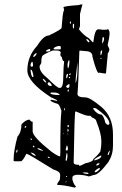

<svg xmlns="http://www.w3.org/2000/svg" viewBox="-20 -823 562 887"><path d="M360.4 -802.7V-799.8Q355.5 -784.2 349.6 -757.8V-703.1L344.7 -687.5Q366.2 -660.2 391.6 -645.5L408.2 -627.9H411.1Q418 -689.5 434.6 -687.5Q439.5 -687.5 443.8 -687Q448.2 -686.5 450.7 -686Q453.1 -685.5 454.1 -685.5H465.8Q477.5 -685.5 477.5 -688.5Q483.4 -688.5 486.3 -671.9Q486.3 -652.3 477.5 -615.2V-614.3L485.4 -595.7Q484.4 -585 477.5 -575.2V-568.4L469.7 -485.4L467.8 -483.4H463.9L439.5 -487.3H436.5V-485.4Q426.8 -485.4 407.2 -560.5Q407.2 -586.9 374 -586.9L354.5 -588.9H350.6Q347.7 -588.9 346.7 -587.9Q341.8 -427.7 337.9 -388.7Q337.9 -373 375 -373Q395.5 -373 448.2 -329.1Q502 -284.2 502 -202.1V-149.4Q502 -108.4 480.5 -74.2Q435.5 -14.6 413.1 -14.6L390.6 -7.8Q367.2 -15.6 338.9 -15.6Q320.3 -15.6 314.5 -5.9V6.8Q321.3 31.2 331.1 38.1L326.2 43.9Q272.5 31.2 244.1 31.2V30.3Q244.1 23.4 254.9 9.8Q257.8 5.9 257.8 -9.8V-15.6Q257.8 -31.2 226.6 -40Q110.4 -112.3 103.5 -112.3H101.6Q85 -78.1 76.2 -78.1H48.8L43 -79.1V-87.9Q43 -125 60.5 -191.4Q79.1 -212.9 79.1 -248Q95.7 -267.6 114.3 -270.5H116.2Q123 -260.7 128.9 -260.7H130.9V-215.8Q130.9 -191.4 217.8 -122.1Q248 -100.6 257.8 -100.6L258.8 -118.2V-183.6Q258.8 -259.8 263.7 -310.5Q253.9 -343.8 244.1 -343.8Q215.8 -352.5 212.9 -359.4V-360.4L217.8 -362.3L244.1 -356.4V-358.4Q244.1 -361.3 214.8 -374Q106.4 -444.3 106.4 -498Q106.4 -562.5 151.4 -611.3Q181.6 -659.2 206.1 -659.2Q264.6 -687.5 264.6 -694.3Q269.5 -763.7 274.4 -772.5L276.4 -780.3L273.4 -786.1V-789.1Q273.4 -794.9 346.7 -799.8Q346.7 -802.7 360.4 -802.7ZM332 -307.6H328.1Q324.2 -307.6 320.3 -72.3Q320.3 -61.5 344.7 -61.5L346.7 -56.6Q351.6 -56.6 374 -68.4Q411.1 -76.2 411.1 -87.9Q444.3 -118.2 444.3 -127Q448.2 -146.5 448.2 -167V-170.9Q448.2 -206.1 424.8 -263.7Q424.8 -272.5 405.3 -280.3L397.5 -288.1H387.7Q376 -288.1 332 -307.6ZM170.9 -540V-534.2V-532.2L163.1 -518.6V-513.7Q163.1 -490.2 200.2 -460.9Q244.1 -417 253.9 -417H257.8Q272.5 -417 272.5 -472.7Q273.4 -521.5 276.4 -540Q268.6 -540 265.6 -558.6Q258.8 -564.5 258.8 -570.3L260.7 -581.1Q257.8 -589.8 240.2 -589.8H223.6Q173.8 -570.3 173.8 -560.5Q170.9 -550.8 170.9 -540ZM417 -324.2H411.1V-319.3Q428.7 -293.9 449.2 -293.9Q461.9 -281.2 465.8 -257.8Q472.7 -246.1 480.5 -246.1L485.4 -250V-252Q485.4 -279.3 423.8 -322.3ZM227.5 -596.7 231.4 -594.7H258.8L260.7 -596.7V-606.4L257.8 -610.4H250Q227.5 -605.5 227.5 -596.7ZM329.1 -439.5Q339.8 -457 337.9 -536.1Q329.1 -464.8 329.1 -439.5ZM214.8 -395.5 212.9 -392.6Q212.9 -384.8 254.9 -383.8V-386.7Q246.1 -395.5 230.5 -395.5ZM415 -82H417Q448.2 -89.8 448.2 -103.5L446.3 -104.5Q415 -90.8 415 -82ZM123 -501H121.1V-497.1Q125 -466.8 131.8 -466.8L134.8 -469.7Q129.9 -501 123 -501ZM300.8 -543.9H296.9Q292 -532.2 292 -524.4V-522.5Q292 -507.8 294.9 -507.8Q300.8 -515.6 300.8 -543.9ZM417 -27.3H420.9Q427.7 -27.3 441.4 -42V-43.9L439.5 -47.9Q417 -37.1 417 -27.3ZM290 -116.2H288.1Q285.2 -106.4 283.2 -83L284.2 -80.1H286.1Q290 -80.1 292 -102.5ZM451.2 -623H452.1Q460.9 -631.8 460.9 -645.5V-648.4L456.1 -652.3Q453.1 -652.3 451.2 -623ZM205.1 -443.4 200.2 -439.5V-437.5Q201.2 -425.8 214.8 -425.8H215.8L219.7 -427.7Q212.9 -443.4 205.1 -443.4ZM127.9 -538.1Q121.1 -530.3 121.1 -521.5V-518.6L126 -514.6Q132.8 -514.6 132.8 -522.5Q131.8 -538.1 127.9 -538.1ZM285.2 -423.8V-422.9L290 -417H294.9Q300.8 -418 300.8 -425.8V-434.6Q293.9 -434.6 285.2 -423.8ZM121.1 -118.2Q134.8 -103.5 142.6 -103.5H144.5L145.5 -104.5Q134.8 -118.2 121.1 -118.2ZM193.4 -588.9V-585H195.3Q211.9 -585 211.9 -589.8V-594.7Q211.9 -596.7 208 -596.7Q193.4 -591.8 193.4 -588.9ZM289.1 -150.4H288.1L283.2 -131.8L288.1 -127H289.1Q292 -127 293.9 -134.8Q293 -150.4 289.1 -150.4ZM153.3 -138.7V-137.7Q153.3 -131.8 177.7 -126L178.7 -127V-127.9Q162.1 -138.7 153.3 -138.7ZM132.8 -560.5H134.8H135.7Q142.6 -560.5 149.4 -575.2V-577.1H145.5Q135.7 -571.3 132.8 -560.5ZM179.7 -459H177.7V-455.1Q187.5 -442.4 190.4 -442.4H193.4V-445.3Q188.5 -454.1 179.7 -459ZM381.8 -642.6H378.9V-641.6Q378.9 -634.8 390.6 -627L393.6 -629.9Q390.6 -638.7 381.8 -642.6ZM377.9 -26.4H363.3Q363.3 -20.5 384.8 -19.5H388.7V-21.5Q386.7 -26.4 377.9 -26.4ZM320.3 -713.9 316.4 -710V-698.2L318.4 -691.4H321.3L322.3 -700.2V-711.9ZM444.3 -578.1V-568.4H445.3Q450.2 -569.3 452.1 -588.9V-589.8H449.2Q444.3 -587.9 444.3 -578.1ZM477.5 -106.4H479.5Q483.4 -106.4 487.3 -125V-127H486.3Q477.5 -117.2 477.5 -106.4ZM424.8 -58.6H426.8Q434.6 -58.6 439.5 -66.4V-68.4H431.6Q424.8 -65.4 424.8 -58.6ZM286.1 -469.7V-461.9H288.1Q291 -461.9 293.9 -475.6V-481.4H292Q286.1 -480.5 286.1 -469.7ZM54.7 -121.1 55.7 -118.2H56.6Q60.5 -118.2 60.5 -127V-131.8H58.6Q56.6 -131.8 54.7 -121.1ZM294.9 -227.5H292V-214.8H294.9L296.9 -220.7V-221.7ZM293.9 -246.1 292 -244.1V-237.3L293.9 -235.4H294.9L297.9 -237.3V-244.1L294.9 -246.1ZM297.9 -409.2H293.9L292 -403.3V-402.3L293.9 -399.4H294.9L297.9 -402.3ZM134.8 -150.4 131.8 -147.5V-145.5L134.8 -142.6H138.7V-146.5L135.7 -150.4ZM298.8 -476.6Q305.7 -476.6 307.6 -481.4V-483.4H306.6Q298.8 -483.4 298.8 -476.6ZM276.4 -316.4V-312.5Q280.3 -313.5 280.3 -320.3V-324.2H279.3Q276.4 -322.3 276.4 -316.4ZM304.7 -723.6 302.7 -721.7V-715.8L304.7 -713.9H307.6V-723.6ZM206.1 -98.6H200.2V-97.7Q202.1 -92.8 209 -92.8H210V-94.7ZM98.6 -241.2 92.8 -235.4 96.7 -232.4Q101.6 -235.4 101.6 -241.2ZM121.1 -183.6V-179.7L125 -176.8H127.9V-177.7Q127 -183.6 121.1 -183.6ZM303.7 -467.8H298.8L297.9 -463.9L300.8 -461.9H303.7ZM288.1 -9.8 285.2 -7.8V-4.9H288.1L290 -7.8V-9.8ZM444.3 -553.7 441.4 -550.8 452.1 -552.7 451.2 -553.7ZM285.2 14.6 283.2 16.6V19.5H284.2L288.1 15.6V14.6ZM274.4 -209H272.5V-205.1H274.4ZM293.9 -206.1H292V-202.1H293.9Z"/></svg>

Font: Love Ya Like A Sister
Style: Regular
Weight: 400
Designer: Kimberly Geswein
Foundry: Kimberly Geswein
Version: Version 1.002 2007